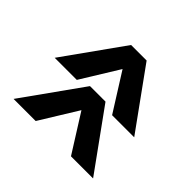

<svg xmlns="http://www.w3.org/2000/svg" viewBox="-100 -576 700 700"><g transform="rotate(-45 250.0 -226.0)"><path d="M242 -431 472 -267V-187L242 -21V-135L388 -227L242 -317ZM30 -431 260 -267V-187L30 -21V-135L176 -227L30 -317Z"/></g></svg>

Font: TypoPRO Lekton
Style: Bold
Weight: 700
Monospace: yes
Designer: Paolo Mazzetti, Luciano Perondi, Raffaele Flato, Elena Papassissa, Emilio Macchia, Michela Povoleri, Tobias Seemiller, R
Version: Version 34.000